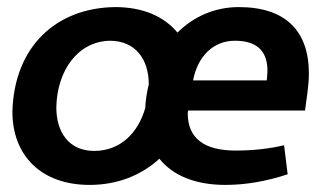

<svg xmlns="http://www.w3.org/2000/svg" viewBox="-20 -512 925 542"><path d="M290 -397C362 -397 400 -345 400 -274C395 -254 391 -230 390 -207C370 -137 320 -86 246 -86C174 -86 139 -139 139 -209C141 -312 199 -395 290 -397ZM15 -197C15 -72 97 10 233 10C311 10 379 -17 430 -64C467 -17 531 10 616 10C676 10 734 -1 792 -20L782 -102C740 -92 694 -87 645 -87C556 -87 510 -122 510 -192C510 -196 511 -197 511 -200H841C845 -232 852 -270 852 -304C852 -425 786 -492 654 -492C586 -492 526 -465 481 -420C443 -466 383 -492 305 -492C138 -490 20 -380 15 -197ZM735 -312C735 -304 734 -295 733 -285H525C538 -353 582 -397 643 -397C703 -397 735 -370 735 -312Z"/></svg>

Font: Cantarell
Style: BoldOblique
Weight: 700
Italic angle: -8°
Designer: Dave Crossland
Version: Version 0.024